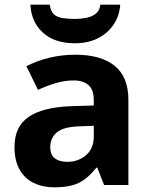

<svg xmlns="http://www.w3.org/2000/svg" viewBox="-20 -791 644 821"><path d="M302 -557Q412 -557 470.5 -509.5Q529 -462 529 -364V0H425L396 -74H392Q369 -45 344.5 -26Q320 -7 288.5 1.5Q257 10 211 10Q163 10 124.5 -8.5Q86 -27 64 -65.5Q42 -104 42 -163Q42 -250 103 -291.5Q164 -333 286 -337L381 -340V-364Q381 -407 358.5 -427Q336 -447 296 -447Q256 -447 218 -435.5Q180 -424 142 -407L93 -508Q137 -531 190.5 -544Q244 -557 302 -557ZM323 -251Q251 -249 223 -225Q195 -201 195 -162Q195 -128 215 -113.5Q235 -99 267 -99Q315 -99 348 -127.5Q381 -156 381 -208V-253ZM494 -771Q491 -723 465.5 -685.5Q440 -648 398 -627Q356 -606 300 -606Q214 -606 164 -651Q114 -696 110 -771H193Q196 -743 210.5 -730Q225 -717 249 -713.5Q273 -710 301 -710Q325 -710 348.5 -714.5Q372 -719 389 -732Q406 -745 409 -771Z"/></svg>

Font: Noto Sans Kannada
Style: Regular
Weight: 400
Designer: Jelle Bosma - Monotype Design Team
Foundry: Monotype Imaging Inc.
Version: Version 2.003